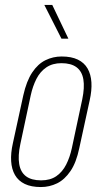

<svg xmlns="http://www.w3.org/2000/svg" viewBox="-20 -749 414 775"><path d="M145 6Q106 6 80 -6.5Q54 -19 40.5 -42.5Q27 -66 25 -98.5Q23 -131 32 -171L74 -364Q87 -422 110 -456.5Q133 -491 163.5 -506Q194 -521 229 -521Q268 -521 294 -508.5Q320 -496 333.5 -472.5Q347 -449 349 -416.5Q351 -384 342 -344L300 -151Q288 -93 264.5 -58.5Q241 -24 210.5 -9Q180 6 145 6ZM146 -21Q183 -21 207.5 -38Q232 -55 247 -84.5Q262 -114 270 -151L312 -348Q322 -396 316.5 -428.5Q311 -461 289 -477.5Q267 -494 228 -494Q192 -494 167 -477Q142 -460 127 -430.5Q112 -401 104 -364L62 -167Q52 -120 57.5 -87Q63 -54 85 -37.5Q107 -21 146 -21ZM228 -593 159 -729H191L256 -593Z"/></svg>

Font: Hubot Sans Condensed ExtraLight
Style: Italic
Weight: 200
Width: 3
Italic angle: -12.0243°
Designer: Deni Anggara
Foundry: GitHub, Inc., Subsidiary of Microsoft Corporation
Version: Version 2.000